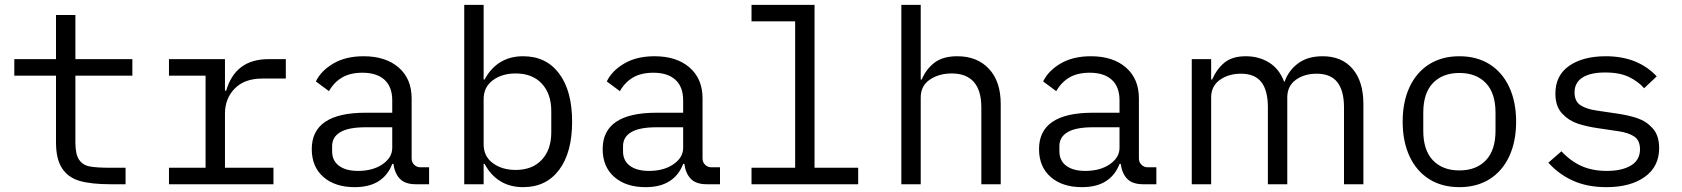

<svg xmlns="http://www.w3.org/2000/svg" viewBox="-20 -760 6940 792"><path d="M291 -172Q291 -124 306 -101.5Q321 -79 349.5 -73.5Q378 -68 435 -68H498V0H436Q357 0 309.5 -13.5Q262 -27 236.5 -65Q211 -103 211 -173V-448H39V-516H211V-698H291V-516H526V-448H291Z M677 -68H828V-448H677V-516H908V-386H913Q951 -516 1087 -516H1159V-436H1062Q989 -436 948.5 -395Q908 -354 908 -291V-68H1108V0H677Z M1695 0Q1651 0 1629.5 -22.5Q1608 -45 1603 -84H1598Q1581 -38 1542.5 -13Q1504 12 1443 12Q1362 12 1314 -30Q1266 -72 1266 -145Q1266 -295 1488 -295H1598V-346Q1598 -402 1566 -431Q1534 -460 1475 -460Q1425 -460 1391.5 -440.5Q1358 -421 1337 -384L1283 -424Q1304 -468 1355 -498Q1406 -528 1480 -528Q1571 -528 1624.5 -481.5Q1678 -435 1678 -354V-106Q1678 -91 1688.5 -80.5Q1699 -70 1714 -70H1750V0ZM1598 -150V-235H1488Q1418 -235 1384 -215Q1350 -195 1350 -157V-136Q1350 -97 1378.5 -76Q1407 -55 1457 -55Q1518 -55 1558 -82.5Q1598 -110 1598 -150Z M1895 -740H1975V-432H1979Q2004 -479 2044 -503.5Q2084 -528 2138 -528Q2233 -528 2286.5 -456.5Q2340 -385 2340 -258Q2340 -131 2286.5 -59.5Q2233 12 2138 12Q2084 12 2044 -12.5Q2004 -37 1979 -84H1975V0H1895ZM2254 -214V-302Q2254 -373 2215 -415Q2176 -457 2107 -457Q2051 -457 2013 -429Q1975 -401 1975 -351V-165Q1975 -115 2013 -87Q2051 -59 2107 -59Q2176 -59 2215 -101Q2254 -143 2254 -214Z M2895 0Q2851 0 2829.5 -22.5Q2808 -45 2803 -84H2798Q2781 -38 2742.5 -13Q2704 12 2643 12Q2562 12 2514 -30Q2466 -72 2466 -145Q2466 -295 2688 -295H2798V-346Q2798 -402 2766 -431Q2734 -460 2675 -460Q2625 -460 2591.5 -440.5Q2558 -421 2537 -384L2483 -424Q2504 -468 2555 -498Q2606 -528 2680 -528Q2771 -528 2824.5 -481.5Q2878 -435 2878 -354V-106Q2878 -91 2888.5 -80.5Q2899 -70 2914 -70H2950V0ZM2798 -150V-235H2688Q2618 -235 2584 -215Q2550 -195 2550 -157V-136Q2550 -97 2578.5 -76Q2607 -55 2657 -55Q2718 -55 2758 -82.5Q2798 -110 2798 -150Z M3080 -68H3260V-672H3080V-740H3340V-68H3520V0H3080Z M3698 -740H3778V-432H3782Q3801 -476 3835.5 -502Q3870 -528 3929 -528Q4011 -528 4059.5 -476Q4108 -424 4108 -331V0H4028V-317Q4028 -387 3997 -422Q3966 -457 3906 -457Q3853 -457 3815.5 -431.5Q3778 -406 3778 -358V0H3698Z M4695 0Q4651 0 4629.5 -22.5Q4608 -45 4603 -84H4598Q4581 -38 4542.5 -13Q4504 12 4443 12Q4362 12 4314 -30Q4266 -72 4266 -145Q4266 -295 4488 -295H4598V-346Q4598 -402 4566 -431Q4534 -460 4475 -460Q4425 -460 4391.5 -440.5Q4358 -421 4337 -384L4283 -424Q4304 -468 4355 -498Q4406 -528 4480 -528Q4571 -528 4624.5 -481.5Q4678 -435 4678 -354V-106Q4678 -91 4688.5 -80.5Q4699 -70 4714 -70H4750V0ZM4598 -150V-235H4488Q4418 -235 4384 -215Q4350 -195 4350 -157V-136Q4350 -97 4378.5 -76Q4407 -55 4457 -55Q4518 -55 4558 -82.5Q4598 -110 4598 -150Z M4896 -516H4976V-432H4980Q5000 -477 5032 -502.5Q5064 -528 5119 -528Q5173 -528 5215 -502Q5257 -476 5277 -423H5279Q5295 -469 5334.5 -498.5Q5374 -528 5436 -528Q5515 -528 5559.5 -476Q5604 -424 5604 -331V0H5524V-317Q5524 -386 5496.5 -421Q5469 -456 5411 -456Q5360 -456 5325 -430.5Q5290 -405 5290 -358V0H5210V-317Q5210 -387 5183 -421.5Q5156 -456 5099 -456Q5048 -456 5012 -430.5Q4976 -405 4976 -358V0H4896Z M5766 -258Q5766 -340 5794.5 -401Q5823 -462 5875.5 -495Q5928 -528 6000 -528Q6072 -528 6124.5 -495Q6177 -462 6205.5 -401Q6234 -340 6234 -258Q6234 -176 6205.5 -115Q6177 -54 6124.5 -21Q6072 12 6000 12Q5928 12 5875.5 -21Q5823 -54 5794.5 -115Q5766 -176 5766 -258ZM6149 -221V-295Q6149 -376 6109 -417.5Q6069 -459 6000 -459Q5931 -459 5891 -417.5Q5851 -376 5851 -295V-221Q5851 -140 5891 -98.5Q5931 -57 6000 -57Q6069 -57 6109 -98.5Q6149 -140 6149 -221Z M6367 -89 6421 -136Q6459 -95 6504 -75Q6549 -55 6608 -55Q6671 -55 6708 -77.5Q6745 -100 6745 -144Q6745 -181 6721 -197Q6697 -213 6654 -219L6573 -231Q6524 -238 6487 -250.5Q6450 -263 6423 -292.5Q6396 -322 6396 -374Q6396 -449 6453 -488.5Q6510 -528 6604 -528Q6736 -528 6814 -445L6762 -396Q6739 -423 6700.5 -442Q6662 -461 6601 -461Q6540 -461 6507.5 -440Q6475 -419 6475 -379Q6475 -342 6499.5 -326Q6524 -310 6566 -304L6647 -292Q6697 -285 6734 -272.5Q6771 -260 6797.5 -230.5Q6824 -201 6824 -149Q6824 -73 6765 -30.5Q6706 12 6606 12Q6528 12 6469 -14.5Q6410 -41 6367 -89Z"/></svg>

Font: iA Writer Duo V
Style: Regular
Weight: 400
Designer: Mike Abbink, Paul van der Laan, Pieter van Rosmalen, Oliver Reichenstein
Foundry: Information Architects Inc.
Version: Version 2.000